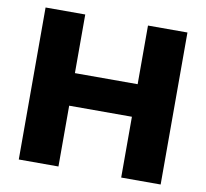

<svg xmlns="http://www.w3.org/2000/svg" viewBox="-78 -791 943 877"><g transform="rotate(10 393.0 -352.5)"><path d="M64 0V-705H248V-433H539V-705H722V0H539V-282H248V0Z"/></g></svg>

Font: Nunito Sans Black
Style: Regular
Weight: 900
Designer: Vernon Adams
Foundry: Vernon Adams
Version: Version 3.006; ttfautohint (v1.8.3)